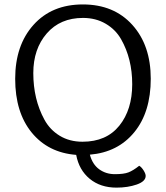

<svg xmlns="http://www.w3.org/2000/svg" viewBox="-20 -693 752 870"><path d="M528.8 -515.1Q503.9 -559.1 459 -585.4Q414.1 -611.8 356 -611.8Q252.9 -611.8 191.9 -541.5Q130.9 -471.2 130.9 -361.8Q130.9 -243.2 181.2 -150.9Q206.1 -105 250.5 -77.9Q294.9 -50.8 354 -50.8Q461.9 -50.8 520.5 -123.3Q579.1 -195.8 579.1 -311.5Q579.1 -426.8 528.8 -515.1ZM325.2 8.8Q198.2 -1 123.5 -92.5Q48.8 -184.1 48.8 -335.9Q48.8 -487.8 131.8 -580.3Q214.8 -672.9 355.5 -672.9Q496.1 -672.9 579.6 -580.3Q663.1 -487.8 663.1 -336.4Q663.1 -185.1 588.6 -94Q514.2 -2.9 387.2 7.8Q398.9 51.8 429.4 74Q460 96.2 500.5 96.2Q541 96.2 562 88.1Q583 80.1 610.8 58.1Q621.1 64 630.6 79.1Q640.1 94.2 640.1 104Q640.1 128.9 599.6 143.1Q559.1 157.2 507.8 157.2Q435.1 157.2 386.5 117.2Q337.9 77.1 325.2 8.8Z"/></svg>

Font: Sukar
Style: Regular
Weight: 400
Designer: Dario Muhafara - Ghiath Alsory
Foundry: Dario Muhafara - Ghiath Alsory
Version: Version 1.00 March 17, 2016, initial release